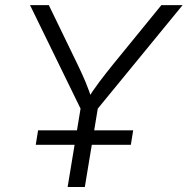

<svg xmlns="http://www.w3.org/2000/svg" viewBox="-20 -748 750 768"><path d="M250.5 0 302.2 -313.5 100.1 -727.5H175.3L290.5 -489.7Q308.1 -453.6 322.5 -419.4Q336.9 -385.3 350.6 -340.3H322.8Q351.1 -385.7 377.2 -420.2Q403.3 -454.6 431.6 -489.7L625.5 -727.5H710.4L371.1 -313.5L319.3 0ZM123 -168.9 132.3 -226.6H512.7L503.4 -168.9Z"/></svg>

Font: Inter 17pt Light
Style: Italic
Weight: 300
Italic angle: -9.3988°
Version: Version 4.001;git-66647c0bb